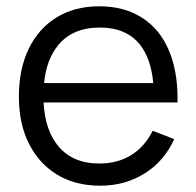

<svg xmlns="http://www.w3.org/2000/svg" viewBox="-20 -575 624 610"><path d="M298.5 15Q219.5 15 161.8 -20Q104 -55 72 -118.5Q40 -182 40 -267.5Q40 -356 71.5 -420.5Q103 -485 160.2 -520Q217.5 -555 295.5 -555Q375.5 -555 432 -518.2Q488.5 -481.5 516.2 -415.8Q544 -350 544 -264.5Q544 -257 544 -249.5H118.5Q123 -162 164.5 -111.5Q210.5 -55.5 295.5 -55.5Q353.5 -55.5 396.8 -82.2Q440 -109 465 -159.5L533.5 -133Q501.5 -62.5 439.2 -23.8Q377 15 298.5 15ZM467 -311Q459.5 -390 424 -434Q380.5 -487.5 297.5 -487.5Q210.5 -487.5 164.5 -431Q127.5 -386 120 -311Z"/></svg>

Font: Cns Manrope
Style: Regular
Weight: 400
Designer: Mikhail Sharanda
Foundry: Mikhail Sharanda
Version: Version 4.504